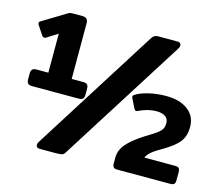

<svg xmlns="http://www.w3.org/2000/svg" viewBox="-97 -808 1087 937"><g transform="rotate(15 446.0 -340.0)"><path d="M33 -314V-342Q33 -357 39.5 -363.5Q46 -370 62 -370H120V-567L66 -533Q62 -530 56 -530Q49 -530 44 -538L14 -583Q11 -588 11 -592Q11 -599 20 -603L135 -673Q141 -677 146.5 -678.5Q152 -680 161 -680H208Q224 -680 231 -673Q238 -666 238 -651V-370H296Q311 -370 317 -363.5Q323 -357 323 -342V-314Q323 -299 317 -292.5Q311 -286 296 -286H62Q46 -286 39.5 -292.5Q33 -299 33 -314ZM157 -16Q157 -23 162 -31L559 -660Q565 -670 572.5 -675Q580 -680 591 -680H690Q699 -680 703.5 -675.5Q708 -671 708 -664Q708 -657 703 -649L303 -16Q296 -4 285 -2Q274 0 248 0H175Q166 0 161.5 -4.5Q157 -9 157 -16ZM543 -24V-55Q543 -92 570.5 -124Q598 -156 658 -194Q695 -216 711 -228Q727 -240 733.5 -251.5Q740 -263 740 -281Q740 -302 724.5 -313.5Q709 -325 679 -325Q637 -325 591 -303Q585 -300 581 -300Q578 -300 573 -306L549 -354Q546 -360 546 -364Q546 -369 552 -373Q576 -389 617.5 -399Q659 -409 707 -409Q775 -409 816 -378Q857 -347 857 -293Q857 -248 835.5 -219Q814 -190 760 -158Q724 -138 705 -122.5Q686 -107 680 -91H836Q849 -91 854.5 -85.5Q860 -80 860 -66V-24Q860 -11 854.5 -5.5Q849 0 836 0H565Q543 0 543 -24Z"/></g></svg>

Font: Mitr Medium
Style: Regular
Weight: 500
Designer: Thanarat Vachiruckul
Foundry: Cadson Demak
Version: Version 1.002